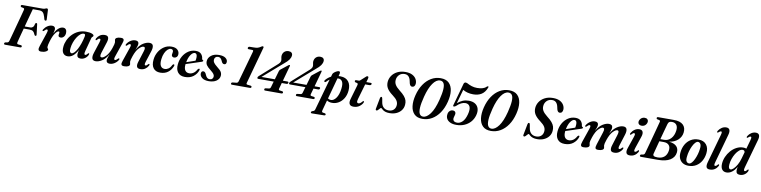

<svg xmlns="http://www.w3.org/2000/svg" viewBox="-17 -1842 12664 3195"><g transform="rotate(10 6315.0 -245.0)"><path d="M159 -680Q159.5 -700 182.5 -700H527.5Q553.5 -700 568.2 -708Q583 -716 595 -716Q613.5 -716 616 -692.5L623.5 -538.5Q626.5 -513.5 609 -511.5Q591 -509 583 -534.5L574.5 -567Q559 -620 537 -641.2Q515 -662.5 473 -662.5H366.5Q360 -640 347 -592Q334 -544 317.2 -482.2Q300.5 -420.5 283.5 -356H377Q404 -356 421.2 -372.5Q438.5 -389 446.5 -431Q452 -446 463 -446Q479 -446 481 -426L501.5 -259Q504.5 -233.5 486.5 -233Q474 -232.5 467 -249Q452.5 -286 433.2 -302.2Q414 -318.5 375.5 -318.5H273.5Q258.5 -264 245.5 -214.8Q232.5 -165.5 223.2 -129.5Q214 -93.5 210 -77.5Q202 -47.5 226 -43.5L278 -38Q293 -35 293 -21Q293 0 269 0H14.5Q-6 0 -5.5 -17.5Q-5.5 -33 11 -38.5L45.5 -45Q66.5 -50 73.5 -75Q79.5 -95.5 91.2 -138.2Q103 -181 118 -237Q133 -293 149.2 -353Q165.5 -413 180.5 -468.5Q195.5 -524 206.5 -566Q217.5 -608 222.5 -627.5Q227.5 -650 208 -655.5L173.5 -662Q159 -668 159 -680Z M596 -333.5Q588.5 -334 587.2 -342Q586 -350 593 -360.5Q617.5 -400 655.2 -424Q693 -448 732.5 -448Q759 -448 772.8 -434.5Q786.5 -421 786.5 -397.5Q786.5 -382 782.2 -363.8Q778 -345.5 771 -323Q839 -448 918.5 -448Q949.5 -448 965.8 -425.5Q982 -403 980 -367Q977.5 -326 955.2 -302Q933 -278 904.5 -278Q863.5 -278 863.5 -311.5Q863.5 -323 866.5 -333.2Q869.5 -343.5 869.5 -354.5Q869.5 -372.5 854.5 -372.5Q830.5 -372.5 797.5 -326Q764.5 -279.5 736 -186.5Q725.5 -150.5 720.2 -128.2Q715 -106 715 -89Q715 -70 724.5 -61.8Q734 -53.5 734 -43Q734 -24 702 -7.5Q670 9 624 9Q586 9 578.2 -13.8Q570.5 -36.5 586.5 -80.5L661 -303.5Q674 -342 672.5 -356.5Q671 -371 657.5 -371Q648.5 -371 637.8 -364.2Q627 -357.5 609 -338.5Q601.5 -332 596 -333.5Z M1348.5 -134.5Q1338 -94 1340.8 -79.5Q1343.5 -65 1356 -65Q1365 -65 1375 -71.8Q1385 -78.5 1399.5 -96Q1406.5 -103.5 1411.5 -102.5Q1425 -101 1415 -74Q1396.5 -35.5 1363.2 -13.2Q1330 9 1289 9Q1228 9 1228 -50.5Q1228 -76.5 1239.5 -126.5Q1204 -60 1162.5 -25.5Q1121 9 1071 9Q1021 9 994.5 -27.2Q968 -63.5 975 -135.5Q979.5 -192 1005 -247.5Q1030.5 -303 1073.5 -348.2Q1116.5 -393.5 1175 -420.8Q1233.5 -448 1304 -448Q1367.5 -448 1403 -434Q1438.5 -420 1437 -402Q1436 -387.5 1424.5 -381.5Q1413 -375.5 1408 -357.5ZM1096 -135.5Q1090 -92 1100.2 -72Q1110.5 -52 1127.5 -52Q1150 -52 1174.2 -77.2Q1198.5 -102.5 1221.5 -146.2Q1244.5 -190 1263.8 -246Q1283 -302 1295.5 -363Q1299.5 -384.5 1295.8 -396.2Q1292 -408 1273.5 -408Q1244.5 -408 1215 -383.8Q1185.5 -359.5 1160.5 -319.5Q1135.5 -279.5 1118.2 -231.5Q1101 -183.5 1096 -135.5Z M1921 -105.5Q1928.5 -104.5 1929.5 -96Q1930.5 -87.5 1924 -77.5Q1899.5 -38.5 1861 -14.8Q1822.5 9 1782.5 9Q1724.5 9 1724.5 -40.5Q1724.5 -60 1734.2 -87.5Q1744 -115 1756 -146.5Q1706 -60 1649 -25.5Q1592 9 1545.5 9Q1494.5 9 1484.2 -28.5Q1474 -66 1494.5 -126.5L1553 -307.5Q1565 -344.5 1562.5 -358.8Q1560 -373 1547 -373Q1538 -373 1527.8 -366.5Q1517.5 -360 1503 -343.5Q1495 -335.5 1490.5 -336.5Q1484.5 -337 1482.8 -345.2Q1481 -353.5 1488 -367.5Q1507.5 -403 1541.8 -425.5Q1576 -448 1622 -448Q1670 -448 1681.2 -417.8Q1692.5 -387.5 1676 -335L1616.5 -148Q1603.5 -106 1608.2 -88.8Q1613 -71.5 1634 -71.5Q1663.5 -71.5 1707.5 -116.8Q1751.5 -162 1784.5 -258Q1798.5 -298.5 1803.5 -320.8Q1808.5 -343 1808.5 -356.5Q1808.5 -369 1804.8 -378.2Q1801 -387.5 1801 -400Q1801 -422 1825.5 -435Q1850 -448 1895.5 -448Q1934 -448 1941.8 -427.5Q1949.5 -407 1933.5 -364.5L1855 -135Q1841.5 -97 1843.2 -82.2Q1845 -67.5 1858.5 -67.5Q1867.5 -67.5 1878.8 -74.2Q1890 -81 1908 -100Q1915.5 -106.5 1921 -105.5Z M1999.5 -333.5Q1992 -334 1991 -342.5Q1990 -351 1996.5 -361.5Q2021.5 -401 2059.8 -424.5Q2098 -448 2138 -448Q2196 -448 2196 -398Q2196 -378.5 2186.2 -351Q2176.5 -323.5 2164.5 -292Q2215 -379 2272.2 -413.5Q2329.5 -448 2376.5 -448Q2427.5 -448 2438 -410.5Q2448.5 -373 2428 -312L2369.5 -131.5Q2357.5 -94.5 2360 -80.2Q2362.5 -66 2375.5 -66Q2384 -66 2394 -72.2Q2404 -78.5 2419 -96.5Q2425.5 -103.5 2430.5 -102.5Q2436.5 -101.5 2438.5 -93.5Q2440.5 -85.5 2433.5 -71.5Q2412.5 -34.5 2379 -12.8Q2345.5 9 2300.5 9Q2252 9 2240.8 -21Q2229.5 -51 2246.5 -104L2305.5 -291Q2319 -333 2314.2 -350.2Q2309.5 -367.5 2288.5 -367.5Q2258 -367.5 2213.8 -322.2Q2169.5 -277 2136.5 -181Q2122 -140.5 2117 -118Q2112 -95.5 2112 -82.5Q2112 -70 2116 -60.8Q2120 -51.5 2120 -39Q2120 -17 2095.2 -4Q2070.5 9 2025 9Q1987 9 1979.2 -11.5Q1971.5 -32 1987 -74.5L2065.5 -303.5Q2079 -341.5 2077.2 -356.2Q2075.5 -371 2062 -371Q2052.5 -371 2041.2 -364Q2030 -357 2013 -339Q2005.5 -332.5 1999.5 -333.5Z M2744 -411Q2718 -411 2691.2 -387Q2664.5 -363 2644 -319Q2623.5 -275 2617 -215Q2608 -138.5 2630 -101.2Q2652 -64 2698.5 -64Q2731.5 -64 2761.8 -84.2Q2792 -104.5 2814 -150.5Q2826 -167 2835.5 -166.5Q2843 -166 2846.8 -158.2Q2850.5 -150.5 2843.5 -134Q2818 -69 2765.5 -29.8Q2713 9.5 2636 9.5Q2558 9.5 2519.2 -41.2Q2480.5 -92 2490.5 -185Q2497.5 -256 2532.5 -316.2Q2567.5 -376.5 2623.5 -413.2Q2679.5 -450 2749.5 -450Q2818 -450 2850.8 -418.2Q2883.5 -386.5 2881.5 -344.5Q2880.5 -312 2862 -295Q2843.5 -278 2820 -278Q2801 -278 2789 -289Q2777 -300 2777.5 -318.5Q2778 -333.5 2781.5 -344.5Q2785 -355.5 2785 -371Q2785 -389 2774.5 -400Q2764 -411 2744 -411Z M3274.5 -147.5Q3254.5 -81.5 3197.5 -36.2Q3140.5 9 3053 9Q2973.5 9 2933.5 -40.8Q2893.5 -90.5 2902 -177.5Q2908.5 -253 2944 -315Q2979.5 -377 3035.5 -413.8Q3091.5 -450.5 3159 -450.5Q3220 -450.5 3250.5 -417.8Q3281 -385 3284.5 -338.5Q3286.5 -323 3298.5 -320.5Q3307.5 -318.5 3308.5 -310Q3309.5 -296.5 3288 -289.5Q3271.5 -284 3240.5 -273.8Q3209.5 -263.5 3171.8 -251.2Q3134 -239 3096.2 -226.5Q3058.5 -214 3028 -204.5Q3028 -202.5 3027.5 -200.5Q3020 -134 3043 -98.8Q3066 -63.5 3114.5 -63.5Q3150 -63.5 3183.2 -84.8Q3216.5 -106 3241 -152.5Q3256.5 -170.5 3267 -168Q3278.5 -165 3274.5 -147.5ZM3149 -412.5Q3114 -412.5 3080.8 -364.5Q3047.5 -316.5 3033 -237.5Q3069.5 -250 3111.5 -264.2Q3153.5 -278.5 3181.5 -288.5Q3188 -313 3188.5 -350Q3188.5 -378.5 3178.5 -395.5Q3168.5 -412.5 3149 -412.5Z M3466 -25.5Q3493 -25.5 3509 -42Q3525 -58.5 3525 -82.5Q3525.5 -103.5 3511 -123.8Q3496.5 -144 3455.5 -176.5Q3405 -215.5 3384.2 -245.5Q3363.5 -275.5 3366 -315.5Q3369.5 -371 3419.2 -410.8Q3469 -450.5 3553.5 -450.5Q3624 -450.5 3660.5 -424.2Q3697 -398 3697.5 -361.5Q3697.5 -338 3687.8 -325.8Q3678 -313.5 3661.5 -313.5Q3644.5 -313.5 3632.2 -324.8Q3620 -336 3608.5 -365.5Q3585.5 -417 3542.5 -417Q3514.5 -417 3497 -399.2Q3479.5 -381.5 3479.5 -354Q3479 -331 3494 -308.2Q3509 -285.5 3557 -247Q3611 -206.5 3627.5 -175.2Q3644 -144 3639 -108.5Q3632.5 -57 3583.5 -24Q3534.5 9 3457 9Q3381.5 9 3343 -21.5Q3304.5 -52 3304.5 -92Q3304.5 -112.5 3314.2 -125Q3324 -137.5 3341.5 -137.5Q3374 -137.5 3394 -84Q3408 -51.5 3425.5 -38.5Q3443 -25.5 3466 -25.5Z M4021 -630Q4000.5 -630 4001 -648Q4001.5 -657.5 4008.8 -665.2Q4016 -673 4031 -673L4097 -674Q4137.5 -674 4162.2 -680.8Q4187 -687.5 4215 -706.5Q4223 -712.5 4229.2 -715.8Q4235.5 -719 4241 -719Q4263 -719 4256.5 -694.5L4086 -75.5Q4082.5 -62.5 4084.8 -54.8Q4087 -47 4101.5 -45L4159.5 -38Q4175.5 -34.5 4175 -20.5Q4174.5 0 4151 0H3848.5Q3828.5 0 3829.5 -18Q3830.5 -35 3849 -38.5L3918.5 -46Q3940.5 -49 3949 -77.5L4095 -597Q4100 -615 4096.5 -622Q4093 -629 4079.5 -629Z M4576.5 -356.5Q4581.5 -375 4594.5 -385.5L4711 -477.5Q4720.5 -485 4725.5 -487.5Q4730.5 -490 4735 -490Q4747.5 -490 4743 -473L4671 -213H4749.5Q4768 -213 4767 -196Q4766.5 -186 4759.8 -179Q4753 -172 4741 -172H4659.5L4632 -73Q4625 -48.5 4646 -44.5L4692 -38Q4708 -34.5 4707.5 -20.5Q4706.5 0 4683.5 0H4409.5Q4389.5 0 4390.5 -18Q4391.5 -35.5 4409.5 -38.5L4467 -45.5Q4487.5 -48.5 4495 -74.5L4523 -172H4263.5Q4243.5 -172 4244.5 -190.5Q4245.5 -207 4268 -224.5L4532 -459.5Q4575.5 -495 4583.5 -524.5Q4588 -541.5 4584.5 -558.8Q4581 -576 4577.8 -595.5Q4574.5 -615 4580.5 -638.5Q4589.5 -673 4616 -693.5Q4642.5 -714 4681 -714Q4714 -714 4731.8 -697Q4749.5 -680 4747 -650.5Q4744 -615.5 4720 -580.5Q4696 -545.5 4636.5 -497.5L4309 -213H4535Z M5112 -356.5Q5117 -375 5130 -385.5L5246.5 -477.5Q5256 -485 5261 -487.5Q5266 -490 5270.5 -490Q5283 -490 5278.5 -473L5206.5 -213H5285Q5303.5 -213 5302.5 -196Q5302 -186 5295.2 -179Q5288.5 -172 5276.5 -172H5195L5167.5 -73Q5160.5 -48.5 5181.5 -44.5L5227.5 -38Q5243.5 -34.5 5243 -20.5Q5242 0 5219 0H4945Q4925 0 4926 -18Q4927 -35.5 4945 -38.5L5002.5 -45.5Q5023 -48.5 5030.5 -74.5L5058.5 -172H4799Q4779 -172 4780 -190.5Q4781 -207 4803.5 -224.5L5067.5 -459.5Q5111 -495 5119 -524.5Q5123.5 -541.5 5120 -558.8Q5116.5 -576 5113.2 -595.5Q5110 -615 5116 -638.5Q5125 -673 5151.5 -693.5Q5178 -714 5216.5 -714Q5249.5 -714 5267.2 -697Q5285 -680 5282.5 -650.5Q5279.5 -615.5 5255.5 -580.5Q5231.5 -545.5 5172 -497.5L4844.5 -213H5070.5Z M5381 -320Q5366 -306 5355 -316Q5349.5 -322 5351.8 -332Q5354 -342 5363 -351Q5400 -393 5448.5 -418L5461 -462Q5465.5 -478 5485 -494Q5504.5 -510 5526.5 -520.5Q5548.5 -531 5560.5 -531Q5592 -531 5579.5 -484L5570.5 -450Q5587.5 -451 5605 -451Q5694 -449.5 5739 -392.8Q5784 -336 5775.5 -241Q5769 -164.5 5735.2 -108.5Q5701.5 -52.5 5650 -22Q5598.5 8.5 5540 8Q5485.5 7.5 5451.5 -17L5405 154Q5400 172 5402.5 182Q5405 192 5420 194.5L5452.5 199.5Q5469.5 203.5 5469.5 215.5Q5469.5 235.5 5446 235.5L5241 239Q5220.5 239 5220.5 222Q5220.5 210 5239.5 201.5Q5263.5 195 5272 187.2Q5280.5 179.5 5285.5 162L5434 -366Q5406 -347 5381 -320ZM5512 -36Q5560 -35.5 5600 -91.5Q5640 -147.5 5652.5 -246.5Q5664 -331.5 5641.8 -370Q5619.5 -408.5 5579.5 -409.5Q5569 -410 5559 -409L5462 -54Q5481.5 -36.5 5512 -36Z M5894.5 -389.5 5863.5 -396Q5850.5 -403.5 5850.5 -414.5Q5850.5 -433.5 5874.5 -433.5H5913Q5923 -433.5 5929.5 -436.5Q5936 -439.5 5944 -448.5L6018.5 -516Q6030 -530.5 6044.5 -530.5Q6062.5 -530.5 6062.5 -511.5Q6062.5 -506.5 6061 -498.8Q6059.5 -491 6056.5 -479.5L6042.5 -431.5H6120.5Q6134.5 -431.5 6134.5 -418Q6134.5 -405 6125.2 -397.8Q6116 -390.5 6101 -390.5H6030.5L5955.5 -133Q5943.5 -91 5949.5 -75.5Q5955.5 -60 5973.5 -60Q6001.5 -60 6036 -102Q6046.5 -113 6053 -112Q6064.5 -110.5 6060 -93Q6044.5 -53 6002.2 -22Q5960 9 5901.5 9Q5850 9 5833 -22.8Q5816 -54.5 5837 -121L5901.5 -343Q5908.5 -365 5907 -374.8Q5905.5 -384.5 5894.5 -389.5Z M6512.5 10Q6469.5 10 6442.2 1Q6415 -8 6399 -19.8Q6383 -31.5 6374.2 -40.8Q6365.5 -50 6360 -50Q6353.5 -50 6341.2 -36.5Q6329 -23 6316 -9.5Q6303 4 6294 4Q6271.5 4 6276 -22.5L6311.5 -207.5Q6316 -232.5 6331.5 -232.5Q6340 -232.5 6344 -226.8Q6348 -221 6351 -207L6361.5 -147Q6370.5 -91 6403.5 -61.2Q6436.5 -31.5 6488.5 -31.5Q6538.5 -31.5 6570 -58.8Q6601.5 -86 6607 -132.5Q6613 -175.5 6591.2 -212.5Q6569.5 -249.5 6511 -292.5Q6444.5 -341.5 6416 -388.5Q6387.5 -435.5 6391.5 -495.5Q6395.5 -552.5 6428 -601.5Q6460.5 -650.5 6518.8 -680.5Q6577 -710.5 6656 -710.5Q6725 -710.5 6770 -687.8Q6815 -665 6836.8 -628.5Q6858.5 -592 6857.5 -551.5Q6856.5 -523 6842.8 -505.5Q6829 -488 6805.5 -488Q6771.5 -488 6758 -537L6749 -578Q6728 -674.5 6649 -674.5Q6592 -674.5 6556.8 -639Q6521.5 -603.5 6517.5 -553.5Q6513 -508.5 6535 -471Q6557 -433.5 6613 -389.5Q6667.5 -348 6697 -312.5Q6726.5 -277 6736.8 -242.8Q6747 -208.5 6743 -169Q6738.5 -116.5 6707.8 -76Q6677 -35.5 6626.8 -12.8Q6576.5 10 6512.5 10Z M7251 -710.5Q7342 -710.5 7391.5 -662.8Q7441 -615 7451.5 -532.5Q7462 -450 7435.5 -345.5Q7407.5 -234 7353 -154.5Q7298.5 -75 7225 -32.8Q7151.5 9.5 7066 9.5Q6977.5 9.5 6928.8 -38.5Q6880 -86.5 6869.5 -169.8Q6859 -253 6885.5 -358.5Q6913 -466.5 6966.2 -545.5Q7019.5 -624.5 7092.5 -667.5Q7165.5 -710.5 7251 -710.5ZM7292 -350Q7321.5 -466.5 7325 -537Q7328.5 -607.5 7308.2 -639.2Q7288 -671 7247 -671Q7184 -671 7126.8 -590.5Q7069.5 -510 7030.5 -359Q6999.5 -239.5 6996 -167Q6992.5 -94.5 7012.2 -62Q7032 -29.5 7070.5 -29.5Q7131.5 -29.5 7191 -109Q7250.5 -188.5 7292 -350Z M7463 -130.5Q7465 -169.5 7487.8 -193.2Q7510.5 -217 7541.5 -217Q7572.5 -217 7585.2 -197.2Q7598 -177.5 7588.5 -145.5L7580 -113.5Q7568 -73.5 7585.8 -51Q7603.5 -28.5 7648 -28.5Q7693 -28.5 7734.5 -67.5Q7776 -106.5 7800 -194.5Q7824.5 -284 7803.5 -329Q7782.5 -374 7727.5 -374Q7657.5 -374 7578.5 -297.5Q7559 -284 7548 -284Q7529 -284 7535 -305L7639.5 -680.5Q7647.5 -711 7673.5 -711Q7685 -711 7702 -704Q7739.5 -683 7782 -669.2Q7824.5 -655.5 7874 -655.5Q7925.5 -655.5 7964.5 -666.8Q8003.5 -678 8029 -704.5Q8044 -715.5 8050.5 -714Q8055.5 -713.5 8057.8 -708.2Q8060 -703 8054.5 -689.5Q8023.5 -610.5 7966.8 -575Q7910 -539.5 7827.5 -539.5Q7775.5 -539.5 7730.5 -551.8Q7685.5 -564 7653 -584.5L7586.5 -347.5Q7631.5 -385.5 7677.2 -404Q7723 -422.5 7777 -422.5Q7843 -422.5 7885.5 -395Q7928 -367.5 7942.5 -318.2Q7957 -269 7939 -204Q7920.5 -137.5 7877.2 -89.5Q7834 -41.5 7773.2 -15.8Q7712.5 10 7640.5 10Q7576.5 10 7535.5 -9.5Q7494.5 -29 7476.5 -60.8Q7458.5 -92.5 7463 -130.5Z M8407.5 -710.5Q8498.5 -710.5 8548 -662.8Q8597.5 -615 8608 -532.5Q8618.5 -450 8592 -345.5Q8564 -234 8509.5 -154.5Q8455 -75 8381.5 -32.8Q8308 9.5 8222.5 9.5Q8134 9.5 8085.2 -38.5Q8036.5 -86.5 8026 -169.8Q8015.5 -253 8042 -358.5Q8069.5 -466.5 8122.8 -545.5Q8176 -624.5 8249 -667.5Q8322 -710.5 8407.5 -710.5ZM8448.5 -350Q8478 -466.5 8481.5 -537Q8485 -607.5 8464.8 -639.2Q8444.5 -671 8403.5 -671Q8340.5 -671 8283.2 -590.5Q8226 -510 8187 -359Q8156 -239.5 8152.5 -167Q8149 -94.5 8168.8 -62Q8188.5 -29.5 8227 -29.5Q8288 -29.5 8347.5 -109Q8407 -188.5 8448.5 -350Z M9006 10Q8963 10 8935.8 1Q8908.5 -8 8892.5 -19.8Q8876.5 -31.5 8867.8 -40.8Q8859 -50 8853.5 -50Q8847 -50 8834.8 -36.5Q8822.5 -23 8809.5 -9.5Q8796.5 4 8787.5 4Q8765 4 8769.5 -22.5L8805 -207.5Q8809.5 -232.5 8825 -232.5Q8833.5 -232.5 8837.5 -226.8Q8841.5 -221 8844.5 -207L8855 -147Q8864 -91 8897 -61.2Q8930 -31.5 8982 -31.5Q9032 -31.5 9063.5 -58.8Q9095 -86 9100.5 -132.5Q9106.5 -175.5 9084.8 -212.5Q9063 -249.5 9004.5 -292.5Q8938 -341.5 8909.5 -388.5Q8881 -435.5 8885 -495.5Q8889 -552.5 8921.5 -601.5Q8954 -650.5 9012.2 -680.5Q9070.5 -710.5 9149.5 -710.5Q9218.5 -710.5 9263.5 -687.8Q9308.5 -665 9330.2 -628.5Q9352 -592 9351 -551.5Q9350 -523 9336.2 -505.5Q9322.5 -488 9299 -488Q9265 -488 9251.5 -537L9242.5 -578Q9221.5 -674.5 9142.5 -674.5Q9085.5 -674.5 9050.2 -639Q9015 -603.5 9011 -553.5Q9006.5 -508.5 9028.5 -471Q9050.5 -433.5 9106.5 -389.5Q9161 -348 9190.5 -312.5Q9220 -277 9230.2 -242.8Q9240.5 -208.5 9236.5 -169Q9232 -116.5 9201.2 -76Q9170.5 -35.5 9120.2 -12.8Q9070 10 9006 10Z M9690.5 -147.5Q9670.5 -81.5 9613.5 -36.2Q9556.5 9 9469 9Q9389.5 9 9349.5 -40.8Q9309.5 -90.5 9318 -177.5Q9324.5 -253 9360 -315Q9395.5 -377 9451.5 -413.8Q9507.5 -450.5 9575 -450.5Q9636 -450.5 9666.5 -417.8Q9697 -385 9700.5 -338.5Q9702.5 -323 9714.5 -320.5Q9723.5 -318.5 9724.5 -310Q9725.5 -296.5 9704 -289.5Q9687.5 -284 9656.5 -273.8Q9625.5 -263.5 9587.8 -251.2Q9550 -239 9512.2 -226.5Q9474.5 -214 9444 -204.5Q9444 -202.5 9443.5 -200.5Q9436 -134 9459 -98.8Q9482 -63.5 9530.5 -63.5Q9566 -63.5 9599.2 -84.8Q9632.5 -106 9657 -152.5Q9672.5 -170.5 9683 -168Q9694.5 -165 9690.5 -147.5ZM9565 -412.5Q9530 -412.5 9496.8 -364.5Q9463.5 -316.5 9449 -237.5Q9485.5 -250 9527.5 -264.2Q9569.5 -278.5 9597.5 -288.5Q9604 -313 9604.5 -350Q9604.5 -378.5 9594.5 -395.5Q9584.5 -412.5 9565 -412.5Z M9997.5 -76 10066.5 -291Q10080 -332.5 10075 -350Q10070 -367.5 10050.5 -367.5Q10020.5 -367.5 9977.2 -322Q9934 -276.5 9901.5 -181Q9887 -140.5 9882 -118Q9877 -95.5 9877 -82.5Q9877 -70.5 9881 -61Q9885 -51.5 9885 -39Q9885 -16.5 9860.2 -3.8Q9835.5 9 9790 9Q9751.5 9 9744.2 -12Q9737 -33 9753.5 -78.5L9831.5 -306Q9844 -342 9842.2 -356.5Q9840.5 -371 9827 -371Q9817.5 -371 9806.2 -364Q9795 -357 9777.5 -338.5Q9770.5 -332.5 9764.5 -333.5Q9757 -334 9756 -342.2Q9755 -350.5 9761.5 -360.5Q9786.5 -400 9825 -424Q9863.5 -448 9903 -448Q9961.5 -448 9961.5 -398Q9961.5 -377.5 9951.5 -350.5Q9941.5 -323.5 9929 -291.5Q9979 -378.5 10036 -413.2Q10093 -448 10140.5 -448Q10202.5 -448 10202.5 -392.5Q10202.5 -374 10193.2 -348.2Q10184 -322.5 10171.5 -289.5Q10221 -375 10277 -411.5Q10333 -448 10382.5 -448Q10431.5 -448 10442.2 -411Q10453 -374 10432.5 -312L10375.5 -131.5Q10363.5 -94.5 10366 -80.2Q10368.5 -66 10381 -66Q10390.5 -66 10400.8 -72.5Q10411 -79 10426.5 -96.5Q10433 -103 10437.5 -102Q10443.5 -101.5 10445.5 -93.5Q10447.5 -85.5 10440.5 -71.5Q10420 -35.5 10386 -13.2Q10352 9 10306.5 9Q10258 9 10247 -21.2Q10236 -51.5 10252.5 -104L10310.5 -291Q10323 -332.5 10318.5 -350Q10314 -367.5 10294.5 -367.5Q10264.5 -367.5 10221.2 -322Q10178 -276.5 10145.5 -181Q10131 -141 10126.2 -118Q10121.5 -95 10121.5 -81.5Q10121.5 -69.5 10125.2 -60.2Q10129 -51 10129 -38.5Q10129 -16.5 10104.2 -3.5Q10079.5 9.5 10034.5 9.5Q9996 9.5 9989.5 -11Q9983 -31.5 9997.5 -76Z M10678 -512Q10649 -512 10633.5 -526.5Q10618 -541 10617.5 -563.5Q10617.5 -583.5 10628.8 -603.8Q10640 -624 10660.2 -637.5Q10680.5 -651 10707.5 -651Q10738.5 -651 10754 -636.2Q10769.5 -621.5 10769.5 -599.5Q10769.5 -567 10745 -539.5Q10720.5 -512 10678 -512ZM10640.5 -130Q10629 -95 10631 -80.5Q10633 -66 10646.5 -66Q10655 -66 10665.5 -72.2Q10676 -78.5 10691 -96Q10697.5 -103 10702.5 -102Q10708.5 -101.5 10710.2 -93.2Q10712 -85 10705 -71Q10684.5 -34.5 10650.5 -12.8Q10616.5 9 10571 9Q10523 9 10510.8 -21.5Q10498.5 -52 10517 -105L10585 -304.5Q10597 -338.5 10595.2 -353.5Q10593.5 -368.5 10580 -368.5Q10570.5 -368.5 10560 -361.8Q10549.5 -355 10532.5 -336.5Q10526 -330.5 10521 -331.5Q10515 -332 10513.2 -339.8Q10511.5 -347.5 10518.5 -360.5Q10542 -400.5 10577.5 -424.2Q10613 -448 10653.5 -448Q10698.5 -448 10712.5 -416.5Q10726.5 -385 10708 -331Z M10927.5 -700H11188.5Q11299 -700 11349 -652Q11399 -604 11388.5 -519.5Q11379.5 -445.5 11322.8 -394Q11266 -342.5 11176 -330Q11264.5 -320 11304 -278.8Q11343.5 -237.5 11335 -173.5Q11325 -93 11251.8 -46.5Q11178.5 0 11041.5 0H10759Q10738.5 0 10738.5 -18Q10738.5 -33.5 10755.5 -39L10789.5 -45Q10810 -49.5 10817 -73.5Q10823 -95 10835 -138.2Q10847 -181.5 10862.2 -237.2Q10877.5 -293 10893.5 -352.8Q10909.5 -412.5 10924.5 -468Q10939.5 -523.5 10950.5 -565.8Q10961.5 -608 10967 -628.5Q10971.5 -649.5 10952 -655.5L10918 -662.5Q10904 -668 10904 -680Q10904.5 -700 10927.5 -700ZM11098 -611.5Q11083.5 -560.5 11064.2 -489.8Q11045 -419 11025.5 -346H11088.5Q11158 -346 11204.2 -396.2Q11250.5 -446.5 11261.5 -529.5Q11270.5 -594.5 11244.2 -628.2Q11218 -662 11167.5 -662Q11136 -662 11120.8 -650.5Q11105.5 -639 11098 -611.5ZM10957 -87.5Q10950.5 -63 10968 -50.8Q10985.5 -38.5 11032 -38.5Q11101 -38.5 11143.8 -74Q11186.5 -109.5 11197.5 -177.5Q11208 -241.5 11178.2 -275Q11148.5 -308.5 11088 -308.5H11015Q10996.5 -239 10980.8 -179.8Q10965 -120.5 10957 -87.5Z M11656.5 -450Q11742.5 -449 11787.2 -393Q11832 -337 11821 -247Q11813 -175 11780 -117Q11747 -59 11691.5 -25Q11636 9 11560 9Q11504.5 9 11464.5 -15.5Q11424.5 -40 11405.5 -85.2Q11386.5 -130.5 11394 -192Q11402 -266 11435.5 -324.5Q11469 -383 11525 -417Q11581 -451 11656.5 -450ZM11566 -31Q11588.5 -31 11610.8 -56Q11633 -81 11652 -121.5Q11671 -162 11684.2 -208.2Q11697.5 -254.5 11702 -297Q11710.5 -357 11694.5 -383.2Q11678.5 -409.5 11652 -410.5Q11629.5 -411 11606.8 -386Q11584 -361 11564.2 -320.5Q11544.5 -280 11530.8 -233Q11517 -186 11513 -142.5Q11504 -80.5 11520.8 -55.8Q11537.5 -31 11566 -31Z M12127.5 -614 11993.5 -133Q11982.5 -93.5 11984.5 -79.8Q11986.5 -66 11999 -66Q12008 -66 12018.5 -72.2Q12029 -78.5 12043 -96Q12050 -103.5 12055.5 -102.5Q12061.5 -102 12063.5 -93.8Q12065.5 -85.5 12058 -71.5Q12038.5 -35.5 12004 -13.2Q11969.5 9 11922.5 9Q11876 9 11864.8 -20.2Q11853.5 -49.5 11869 -104.5L12005 -588.5Q12014.5 -623 12012.5 -636Q12010.5 -649 11998.5 -649Q11990.5 -649 11981 -644Q11971.5 -639 11957 -625Q11948 -617.5 11943 -619Q11937 -619.5 11935.5 -627.2Q11934 -635 11941 -647.5Q11963 -684 11998 -706.5Q12033 -729 12072.5 -729Q12115.5 -729 12129.2 -699.5Q12143 -670 12127.5 -614Z M12628.5 -615 12494 -136.5Q12483 -97.5 12485.2 -81.5Q12487.5 -65.5 12501.5 -65.5Q12510 -65.5 12520 -72.2Q12530 -79 12544 -96.5Q12550.5 -103.5 12555 -102.5Q12569 -101 12558.5 -74Q12540.5 -35 12506.5 -13Q12472.5 9 12431.5 9Q12397.5 9 12381.5 -7Q12365.5 -23 12365.5 -52Q12365.5 -64 12367.5 -79.2Q12369.5 -94.5 12374.5 -116Q12299.5 9 12204 9Q12155.5 9 12129.2 -24.8Q12103 -58.5 12107 -123.5Q12110.5 -182 12135.2 -239.5Q12160 -297 12201.2 -344.2Q12242.5 -391.5 12296 -419.8Q12349.5 -448 12410 -448Q12440.5 -448 12462.5 -438.5L12504.5 -588.5Q12514 -623 12511.8 -636Q12509.5 -649 12498 -649Q12490 -649 12480.5 -644Q12471 -639 12456.5 -625Q12447.5 -617.5 12442.5 -618.5Q12436.5 -619.5 12435.2 -627.2Q12434 -635 12441 -647.5Q12463 -684 12498.2 -706.2Q12533.5 -728.5 12572.5 -728.5Q12616 -728.5 12630 -699.2Q12644 -670 12628.5 -615ZM12229 -128.5Q12225.5 -87.5 12235.5 -70Q12245.5 -52.5 12262 -52.5Q12284.5 -52.5 12313 -79.8Q12341.5 -107 12369 -155.2Q12396.5 -203.5 12414 -267L12444 -373.5Q12442 -390 12433.5 -399.2Q12425 -408.5 12404.5 -408.5Q12376 -408.5 12346.5 -383.2Q12317 -358 12291.5 -316.8Q12266 -275.5 12249.2 -226.2Q12232.5 -177 12229 -128.5Z"/></g></svg>

Font: Fraunces 144pt S050 SemiBold
Style: Italic
Weight: 600
Italic angle: -16°
Version: Version 1.000; ttfautohint (v1.8.3)